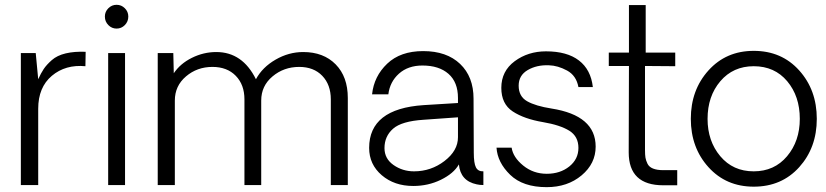

<svg xmlns="http://www.w3.org/2000/svg" viewBox="-20 -771 3443 800"><path d="M336.9 -555.2 335.9 -495.1Q252.9 -502.9 196 -455.1Q139.2 -407.2 139.2 -317.9V0H66.9V-549.8H128.9L139.2 -440.9Q150.4 -465.8 162.1 -483.4Q173.8 -501 195.8 -520.5Q217.8 -540 253.9 -548.6Q290 -557.1 336.9 -555.2Z M417 -702.1Q417 -722.2 431.4 -736.6Q445.8 -751 465.8 -751Q485.8 -751 500.2 -736.6Q514.6 -722.2 514.6 -702.1Q514.6 -681.2 500.2 -666.5Q485.8 -651.9 465.8 -651.9Q445.8 -651.9 431.4 -666.5Q417 -681.2 417 -702.1ZM430.7 -549.8H501V0H430.7Z M1243.2 -554.2Q1328.1 -554.2 1378.7 -502.7Q1429.2 -451.2 1429.2 -362.8V0H1358.4V-356.9Q1358.4 -418 1322.8 -455.1Q1287.1 -492.2 1226.6 -492.2Q1162.6 -492.2 1115.5 -452.6Q1068.4 -413.1 1068.4 -352.1V0H998.5V-356.9Q998.5 -418 962.4 -455.1Q926.3 -492.2 865.2 -492.2Q801.3 -492.2 754.9 -452.6Q708.5 -413.1 708.5 -352.1V0H637.2V-549.8H702.1L704.1 -465.8Q731 -505.9 779.5 -530Q828.1 -554.2 881.3 -554.2Q990.2 -554.2 1046.4 -440.9Q1073.2 -490.7 1128.2 -522.5Q1183.1 -554.2 1243.2 -554.2Z M1702.1 3.9Q1623 3.9 1570.6 -41Q1518.1 -85.9 1518.1 -154.8Q1518.1 -317.9 1745.1 -333L1888.2 -341.8V-362.8Q1888.2 -428.7 1848.6 -463.4Q1809.1 -498 1740.2 -498Q1680.2 -498 1642.3 -464.1Q1604.5 -430.2 1598.1 -377.9H1530.3Q1538.1 -453.1 1593.3 -505.6Q1648.4 -558.1 1743.2 -558.1Q1841.3 -558.1 1897.2 -504.6Q1953.1 -451.2 1953.1 -359.9L1954.1 -134.8Q1954.1 -90.8 1963.1 -73.5Q1972.2 -56.2 1994.1 -57.1V0Q1979 0 1966.3 -2.9Q1898.4 -17.1 1892.1 -85.9Q1870.1 -47.9 1817.1 -22Q1764.2 3.9 1702.1 3.9ZM1705.1 -57.1Q1775.9 -57.1 1832 -100.1Q1888.2 -143.1 1888.2 -199.2V-282.2L1745.1 -272Q1653.3 -266.1 1617.7 -234.6Q1582 -203.1 1582 -153.8Q1582 -109.9 1619.6 -83.5Q1657.2 -57.1 1705.1 -57.1Z M2257.8 8.8Q2158.7 8.8 2105.7 -42.7Q2052.7 -94.2 2048.8 -155.8H2111.8Q2117.7 -115.7 2159.9 -81.3Q2202.1 -46.9 2258.1 -46.9Q2314 -46.9 2352.1 -77.4Q2390.1 -107.9 2390.1 -154.8Q2390.1 -202.6 2352.1 -226.3Q2314 -250 2242.2 -262.2Q2164.1 -275.4 2116.5 -306.6Q2068.8 -337.9 2068.8 -404.8Q2068.8 -474.6 2124.5 -515.9Q2180.2 -557.1 2254.9 -557.1Q2342.8 -557.1 2392.3 -519Q2441.9 -481 2450.2 -408.2H2390.1Q2381.3 -456.1 2342.8 -477.1Q2304.2 -498 2267.1 -499Q2216.3 -501 2178.7 -479Q2141.1 -457 2141.1 -414.1Q2141.1 -369.1 2176.5 -349.1Q2211.9 -329.1 2277.8 -318.8Q2461.9 -290 2461.9 -160.2Q2461.9 -89.4 2403.3 -40.3Q2344.7 8.8 2257.8 8.8Z M2743.7 1Q2599.6 1 2599.6 -136.2L2600.6 -496.1H2516.6V-551.8H2600.6V-750H2670.4V-551.8H2793.5V-495.1L2667.5 -496.1V-146Q2667.5 -126 2669.4 -114Q2671.4 -102.1 2678 -88.6Q2684.6 -75.2 2701.2 -68.6Q2717.8 -62 2743.7 -62H2801.8V1Z M3120.6 6.8Q3005.4 6.8 2931.9 -74.5Q2858.4 -155.8 2858.4 -275.9Q2858.4 -396 2931.9 -477.5Q3005.4 -559.1 3120.6 -559.1Q3236.8 -559.1 3310.1 -477.5Q3383.3 -396 3383.3 -275.9Q3383.3 -155.8 3310.1 -74.5Q3236.8 6.8 3120.6 6.8ZM3312.5 -275.9Q3312.5 -370.1 3260 -432.6Q3207.5 -495.1 3120.6 -495.1Q3034.7 -495.1 2981.4 -432.6Q2928.2 -370.1 2928.2 -275.9Q2928.2 -183.1 2981.2 -120.1Q3034.2 -57.1 3120.4 -57.1Q3206.5 -57.1 3259.5 -120.1Q3312.5 -183.1 3312.5 -275.9Z"/></svg>

Font: Oakes Grotesk
Style: Light
Weight: 300
Designer: Samuel Oakes
Foundry: Samuel Oakes
Version: Version 1.0 | wf-rip DC20170320